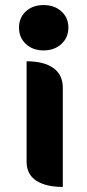

<svg xmlns="http://www.w3.org/2000/svg" viewBox="-20 -529 345 758"><path d="M250 -420Q250 -381 222.5 -355.5Q195 -330 152 -330Q109 -330 82 -355.5Q55 -381 55 -420Q55 -459 82 -484Q109 -509 152 -509Q195 -509 222.5 -484Q250 -459 250 -420ZM85 -287Q153 -287 190.5 -260.5Q228 -234 228 -182V209Q162 209 123.5 184.5Q85 160 85 109Z"/></svg>

Font: K2D ExtraBold
Style: Regular
Weight: 800
Designer: Katatrad Aksorn Co.,Ltd.
Foundry: Cadson Demak Co.,Ltd.
Version: Version 1.000; ttfautohint (v1.6)